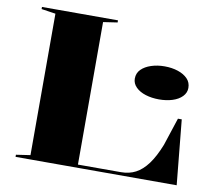

<svg xmlns="http://www.w3.org/2000/svg" viewBox="-78 -801 1017 893"><g transform="rotate(10 430.5 -354.0)"><path d="M50 0V-10L117 -20V-688L50 -698V-708H409V-698L342 -688V-15H545Q584 -15 614.5 -31Q645 -47 671 -82Q697 -117 720 -175L763 -306H781L811 0ZM660 -535Q695 -535 723.5 -525.5Q752 -516 769 -498.5Q786 -481 786 -455Q786 -432 769 -414.5Q752 -397 723.5 -388Q695 -379 660 -379Q626 -379 597 -388Q568 -397 550.5 -414.5Q533 -432 533 -455Q533 -481 550.5 -498.5Q568 -516 597 -525.5Q626 -535 660 -535Z"/></g></svg>

Font: Kalnia SemiExpanded Medium
Style: Regular
Weight: 500
Width: 6
Designer: Frida Medrano
Foundry: Frida Medrano
Version: Version 1.105